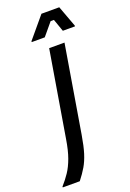

<svg xmlns="http://www.w3.org/2000/svg" viewBox="-235 -911 743 1098"><g transform="rotate(-20 136.5 -362.5)"><path d="M-54.2 125V120Q-27.5 90 -6.2 58.3Q15 26.7 31.2 -17.9Q47.5 -62.5 58.3 -130L145 -650H238.3L150 -120Q139.2 -55 126.3 -13.8Q113.3 27.5 95 58.8Q76.7 90 49.2 125ZM63.3 -716.7V-721.7L170.8 -850H279.2L326.7 -721.7V-716.7H252.5L225.8 -792.5H205.8L142.5 -716.7Z"/></g></svg>

Font: Familjen Grotesk
Style: Italic
Weight: 400
Italic angle: -9.46201°
Designer: Anders Wikstroem, Jonas Baeckman, Matilda Gysing, Kristian Moeller
Foundry: Familjen STHLM AB
Version: Version 2.000